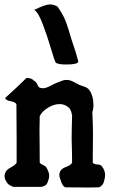

<svg xmlns="http://www.w3.org/2000/svg" viewBox="-23 -838 502 852"><path d="M128.9 -793.9Q177.7 -818.4 198.2 -818.4Q215.8 -818.4 232.4 -808.6Q252 -780.3 261.7 -759.8Q271.5 -739.3 281.2 -706.1Q291 -672.9 295.9 -658.2Q314.5 -604.5 324.2 -566.4V-565.4Q324.2 -551.8 271.5 -551.8Q229.5 -551.8 223.6 -561.5Q218.8 -569.3 202.6 -624Q186.5 -678.7 166.5 -731.4Q146.5 -784.2 128.9 -793.9ZM374 -437.5Q391.6 -412.1 391.6 -373Q391.6 -352.5 386.7 -340.8Q389.6 -280.3 389.6 -243.2Q389.6 -224.6 389.2 -193.8Q388.7 -163.1 388.7 -147.5V-116.2Q392.6 -109.4 407.7 -108.4Q422.9 -107.4 427.7 -101.6Q443.4 -83 443.4 -61.5Q443.4 -49.8 438.5 -33.2Q434.6 -15.6 417 -6.8Q394.5 -5.9 368.2 -5.9Q325.2 -5.9 266.6 -6.8Q255.9 -11.7 250 -27.3Q240.2 -52.7 240.2 -60.5Q240.2 -70.3 244.1 -78.1Q250 -89.8 271 -97.7Q292 -105.5 296.9 -116.2Q296.9 -140.6 296.4 -164.6Q295.9 -188.5 295.4 -201.2Q294.9 -213.9 294.9 -221.7Q294.9 -234.4 295.4 -261.2Q295.9 -288.1 296.9 -324.2Q293.9 -346.7 285.2 -357.4Q270.5 -373 248 -376H240.2Q216.8 -376 192.4 -361.3Q163.1 -344.7 153.3 -322.3Q152.3 -299.8 152.3 -262.7Q152.3 -248 152.8 -202.1Q153.3 -156.2 153.3 -116.2Q157.2 -110.4 167.5 -106Q177.7 -101.6 181.6 -96.7Q195.3 -74.2 195.3 -58.6Q195.3 -49.8 192.4 -41Q186.5 -20.5 178.7 -15.6Q172.9 -11.7 161.1 -8.8H108.4H37.1Q17.6 -14.6 8.8 -26.4Q-2.9 -43 -2.9 -56.6Q-2.9 -62.5 0 -70.3Q3.9 -84 24.4 -94.7Q44.9 -105.5 50.8 -116.2V-164.1V-227.5Q50.8 -297.9 49.8 -376Q43.9 -385.7 22.9 -389.2Q2 -392.6 0 -403.3Q59.6 -457 94.7 -492.2Q99.6 -492.2 103 -491.7Q106.4 -491.2 109.9 -490.2Q113.3 -489.3 115.2 -488.8Q117.2 -488.3 120.1 -486.3Q123 -484.4 124 -483.4Q125 -482.4 128.4 -479.5Q131.8 -476.6 133.8 -475.6Q138.7 -472.7 143.6 -461.4Q148.4 -450.2 155.3 -448.2Q165 -446.3 168 -446.3Q180.7 -446.3 201.7 -457.5Q222.7 -468.8 229.5 -470.7Q235.4 -472.7 243.2 -476.1Q251 -479.5 257.3 -481.4Q263.7 -483.4 271.5 -483.4Q282.2 -483.4 290.5 -480.5Q298.8 -477.5 312 -470.2Q325.2 -462.9 330.1 -460.9Q335 -459 345.7 -455.6Q356.4 -452.1 362.8 -448.2Q369.1 -444.3 374 -437.5Z"/></svg>

Font: LPEducational
Style: Medium
Weight: 500
Designer: Based on Essays1743, by John Stracke, which says:

Based on the typeface in a 1743 English translation of the essays of 
Version: Version 001.204